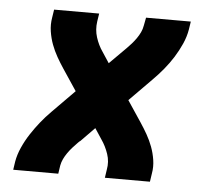

<svg xmlns="http://www.w3.org/2000/svg" viewBox="-44 -577 687 624"><g transform="rotate(5 300.0 -265.0)"><path d="M21 0 25 -27Q29 -50 39.5 -73.5Q50 -97 64 -118.5Q78 -140 94 -160Q110 -180 128 -198L201 -272L155 -341Q143 -359 132.5 -377.5Q122 -396 114.5 -416Q107 -436 103.5 -458.5Q100 -481 104 -504L108 -530H255L251 -504Q247 -477 255 -452Q263 -427 277 -407L300 -372L344 -416Q345 -417 346 -418Q347 -419 348 -420Q349 -421 350 -422Q351 -423 352 -424Q352 -424 352 -424Q352 -424 352 -424Q352 -424 352 -424Q352 -424 352 -424L353 -425Q361 -433 369 -442Q377 -451 384 -461Q391 -471 396 -481.5Q401 -492 403 -504L408 -530H554L550 -504Q546 -480 535.5 -456.5Q525 -433 511.5 -411.5Q498 -390 481.5 -370Q465 -350 447 -332L374 -258L420 -189Q432 -171 442.5 -152.5Q453 -134 460.5 -114Q468 -94 471.5 -71.5Q475 -49 471 -27L467 0H320L324 -27Q329 -53 320.5 -78Q312 -103 298 -123L275 -158L232 -114Q231 -113 230 -112Q229 -111 227 -110Q226 -109 225 -108Q224 -107 223 -106Q223 -106 223 -106Q223 -106 223 -106Q223 -106 223 -106Q223 -106 223 -106L222 -105Q214 -97 206 -88Q198 -79 191 -69Q184 -59 179 -48.5Q174 -38 172 -27L168 0Z"/></g></svg>

Font: Iosevka Curly HvExObl
Style: Regular
Weight: 900
Width: 7
Italic angle: -9°
Monospace: yes
Designer: Belleve Invis
Foundry: Belleve Invis
Version: Version 11.1.0; ttfautohint (v1.8.3)